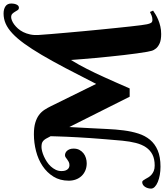

<svg xmlns="http://www.w3.org/2000/svg" viewBox="29 -1006 954 1113"><g transform="rotate(-90 506.5 -449.0)"><path d="M502.9 -174.8 327.1 -524.9 320.8 -407.2Q317.9 -356 315.7 -305.4Q313.5 -254.9 307.6 -209.2Q301.8 -163.6 289.3 -124.5Q276.9 -85.4 253.2 -56.9Q229.5 -28.3 191.7 -12.2Q153.8 3.9 97.2 3.9Q72.3 3.9 49.3 -0.2Q26.4 -4.4 8.8 -11.7Q-8.8 -19 -19.3 -29.1Q-29.8 -39.1 -29.8 -50.8Q-29.8 -59.6 -27.3 -68.6Q-24.9 -77.6 -20 -85.2Q-15.1 -92.8 -8.1 -97.4Q-1 -102.1 7.8 -102.1Q13.2 -102.1 17.3 -96.7Q21.5 -91.3 25.9 -83.3Q30.3 -75.2 35.9 -65.9Q41.5 -56.6 50.5 -48.6Q59.6 -40.5 72.3 -35.2Q85 -29.8 104 -29.8Q141.6 -29.8 167.2 -42.7Q192.9 -55.7 209.5 -80.1Q226.1 -104.5 234.9 -139.2Q243.7 -173.8 248 -217.8Q250 -242.2 252 -264.9Q253.9 -287.6 255.9 -310.1Q257.8 -332.5 259.5 -355.7Q261.2 -378.9 263.2 -404.8Q265.6 -442.4 267.6 -476.3Q269.5 -510.3 270.8 -539.6Q272 -568.8 272.7 -592.3Q273.4 -615.7 273.9 -632.8Q265.6 -649.9 259.3 -660.4Q252.9 -670.9 246.1 -676.5Q239.3 -682.1 231 -684.1Q222.7 -686 210.9 -686Q201.2 -686 186.8 -682.4Q172.4 -678.7 157 -671.9Q141.6 -665 126.2 -655Q110.8 -645 98.9 -632.1Q86.9 -619.1 79.3 -603.5Q71.8 -587.9 71.8 -569.8Q71.8 -554.2 75.9 -544.9Q80.1 -535.6 85.7 -531Q91.3 -526.4 96.9 -525.1Q102.5 -523.9 105 -523.9Q117.2 -523.9 125 -528.1Q132.8 -532.2 139.2 -536.9Q145.5 -541.5 151.1 -545.7Q156.7 -549.8 164.1 -549.8Q169.9 -549.8 176.5 -547.1Q183.1 -544.4 188.7 -538.6Q194.3 -532.7 198.2 -523.2Q202.1 -513.7 202.1 -500Q202.1 -480.5 194.6 -466.3Q187 -452.1 175 -442.6Q163.1 -433.1 147.7 -428.5Q132.3 -423.8 117.2 -423.8Q93.8 -423.8 75 -431.9Q56.2 -439.9 43 -454.1Q29.8 -468.3 22.9 -487.3Q16.1 -506.3 16.1 -527.8Q16.1 -578.6 39.6 -616.5Q63 -654.3 101.1 -679.7Q139.2 -705.1 187.3 -717.5Q235.4 -730 285.2 -730Q325.2 -730 352.1 -721.9Q378.9 -713.9 397 -700.4Q415 -687 426.8 -668.9Q438.5 -650.9 448.2 -630.9L577.1 -369.1Q627.4 -468.3 668.7 -546.6Q710 -625 745.1 -684.6Q780.3 -744.1 810.8 -786.1Q841.3 -828.1 869.9 -854.7Q898.4 -881.3 926.5 -893.6Q954.6 -905.8 984.9 -905.8Q1010.7 -905.8 1026.9 -894.8Q1043 -883.8 1043 -861.8Q1043 -842.3 1036.6 -829.6Q1030.3 -816.9 1019 -816.9Q1009.8 -816.9 1004.9 -824Q1000 -831.1 995.4 -839.4Q990.7 -847.7 983.9 -854.7Q977.1 -861.8 963.9 -861.8Q956.1 -861.8 944.8 -857.4Q933.6 -853 921.6 -844.2Q909.7 -835.4 897.9 -822.3Q886.2 -809.1 877.4 -791.5Q868.7 -773.9 863.8 -751.5Q858.9 -729 860.8 -702.1Q862.8 -671.4 866.2 -630.1Q869.6 -588.9 873.8 -541.7Q877.9 -494.6 882.6 -444.3Q887.2 -394 892.1 -345.2Q897 -296.4 901.6 -251.5Q906.2 -206.5 910.2 -170.2Q914.1 -133.8 917.5 -108.6Q920.9 -83.5 922.9 -74.2Q925.8 -60.1 930.7 -51.5Q935.5 -43 948.2 -43Q961.4 -43 973.1 -47.6Q984.9 -52.2 994.1 -57.1L1002 -39.1Q993.2 -32.7 979.7 -24.7Q966.3 -16.6 949 -9.3Q931.6 -2 910.9 2.9Q890.1 7.8 866.2 7.8Q832.5 7.8 813 -0.7Q793.5 -9.3 783 -21.7Q772.5 -34.2 768.8 -48.1Q765.1 -62 763.2 -73.2Q758.8 -98.1 753.9 -133.3Q749 -168.5 744.4 -208.7Q739.7 -249 735.4 -291.7Q731 -334.5 727.3 -375.2Q723.6 -416 720.7 -452.1Q717.8 -488.3 715.8 -515.1Q701.2 -491.2 688.7 -469Q676.3 -446.8 664.6 -423.6Q652.8 -400.4 640.6 -375Q628.4 -349.6 615 -319.8Q601.6 -290 585.7 -254.4Q569.8 -218.8 550.8 -174.8Z"/></g></svg>

Font: Berkshire Swash
Style: Regular
Weight: 700
Designer: Astigmatic (AOETI)
Foundry: Astigmatic (AOETI)
Version: Version 1.000